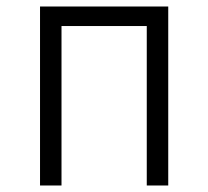

<svg xmlns="http://www.w3.org/2000/svg" viewBox="-20 -570 640 590"><path d="M103 0H169V-490H431V0H497V-550H103Z"/></svg>

Font: JetBrains Mono ExtraLight
Style: Regular
Weight: 240
Monospace: yes
Designer: Philipp Nurullin, Konstantin Bulenkov
Foundry: JetBrains
Version: Version 2.305